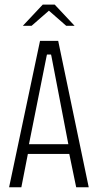

<svg xmlns="http://www.w3.org/2000/svg" viewBox="-20 -793 416 813"><path d="M18.5 0 149.5 -620H226.4L355.7 0H302.6L271.4 -150.8L282.3 -141.1H90.7L99.9 -150.8L70.4 0ZM101.3 -175.5 96 -182.3H278.2L270.7 -175.5L197.8 -554.8L196.1 -562.1H178.9L177.2 -554.8ZM76.8 -683.8 161 -773.5H211.6L295.8 -683.8H260.3L187.1 -747.8L113.8 -683.8Z"/></svg>

Font: Smooch Sans Thin
Style: Regular
Weight: 100
Designer: Robert E. Leuschke
Foundry: Robert E. Leuschke
Version: Version 1.010